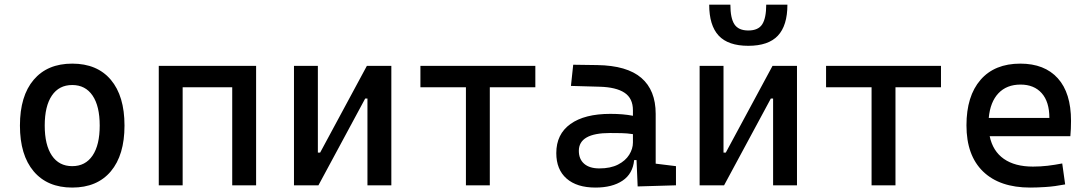

<svg xmlns="http://www.w3.org/2000/svg" viewBox="-20 -803 4728 832"><path d="M293 9.8Q185.5 9.8 126 -60.5Q66.4 -130.9 66.4 -258.8Q66.4 -387.2 126 -457.3Q185.5 -527.3 293 -527.3Q400.9 -527.3 460.2 -457.3Q519.5 -387.2 519.5 -258.8Q519.5 -130.9 460.2 -60.5Q400.9 9.8 293 9.8ZM293 -83Q350.1 -83 381.1 -128.9Q412.1 -174.8 412.1 -258.8Q412.1 -343.3 381.1 -388.9Q350.1 -434.6 293 -434.6Q235.8 -434.6 204.8 -388.9Q173.8 -343.3 173.8 -258.8Q173.8 -174.8 204.8 -128.9Q235.8 -83 293 -83Z M668 0V-517.6H1089.8V0H986.3V-424.8H771.5V0Z M1253.9 0V-517.6H1357.4V-141.6H1367.2L1569.8 -517.6H1675.8V0H1572.3V-376H1562.5L1359.9 0Z M1999 0V-424.8H1801.8V-517.6H2299.8V-424.8H2102.5V0Z M2560.5 9.8Q2479.5 9.8 2435.1 -29.3Q2390.6 -68.4 2390.6 -139.6Q2390.6 -221.7 2451.9 -265.6Q2513.2 -309.6 2625 -309.6Q2680.7 -309.6 2722.7 -301.3V-325.2Q2722.7 -377 2686.3 -401.1Q2649.9 -425.3 2578.1 -427.2L2454.1 -430.7L2463.9 -522.5L2568.4 -521Q2696.8 -519 2759 -465.6Q2821.3 -412.1 2821.3 -309.6V-93.8L2909.2 -83V0L2743.2 4.9L2738.3 -109.4H2728Q2722.2 -49.8 2677.5 -20Q2632.8 9.8 2560.5 9.8ZM2577.1 -73.2Q2625.5 -73.2 2658 -89.8Q2690.4 -106.4 2706.5 -132.3Q2722.7 -158.2 2722.7 -185.5V-221.7Q2697.8 -225.6 2673.1 -226.1Q2648.4 -226.6 2623 -226.6Q2488.3 -226.6 2488.3 -149.4Q2488.3 -113.3 2511.5 -93.3Q2534.7 -73.2 2577.1 -73.2Z M3011.7 0V-517.6H3115.2V-141.6H3125L3327.6 -517.6H3433.6V0H3330.1V-376H3320.3L3117.7 0ZM3222.7 -604.5Q3135.3 -604.5 3094.2 -648.7Q3053.2 -692.9 3053.2 -782.7H3145Q3145 -724.1 3162.6 -697.5Q3180.2 -670.9 3222.7 -670.9Q3266.1 -670.9 3283.2 -698Q3300.3 -725.1 3300.3 -782.7H3392.1Q3392.1 -692.4 3350.8 -648.4Q3309.6 -604.5 3222.7 -604.5Z M3756.8 0V-424.8H3559.6V-517.6H4057.6V-424.8H3860.4V0Z M4444.3 9.8Q4312 9.8 4240 -59.8Q4168 -129.4 4168 -259.8Q4168 -386.7 4229 -457Q4290 -527.3 4401.4 -527.3Q4506.3 -527.3 4563.7 -463.9Q4621.1 -400.4 4621.1 -279.3Q4621.1 -243.7 4618.2 -212.9H4268.6Q4282.2 -147.9 4330.1 -114.5Q4377.9 -81.1 4456.1 -81.1Q4488.3 -81.1 4519.5 -84.7Q4550.8 -88.4 4583 -94.7L4595.7 -3.9Q4549.8 4.9 4511.7 7.3Q4473.6 9.8 4444.3 9.8ZM4402.3 -436.5Q4342.3 -436.5 4306.6 -398.9Q4271 -361.3 4264.6 -292H4527.3Q4527.3 -361.8 4494.1 -399.2Q4460.9 -436.5 4402.3 -436.5Z"/></svg>

Font: Caskaydia Cove
Style: Regular
Weight: 400
Monospace: yes
Designer: Aaron Bell
Foundry: Saja Typeworks
Version: Version 4.300; ttfautohint (v1.8.3)